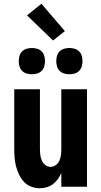

<svg xmlns="http://www.w3.org/2000/svg" viewBox="-20 -996 540 1024"><path d="M192 8Q169 8 146.5 -0.5Q124 -9 108 -26Q92 -43 82 -64Q72 -85 66 -107.5Q60 -130 58 -153.5Q56 -177 56 -200V-520H193V-200Q193 -185 195 -169.5Q197 -154 203 -140Q209 -126 222 -116Q235 -106 250 -106Q265 -106 278 -116Q291 -126 297 -140Q303 -154 305 -169.5Q307 -185 307 -200V-520H444V0H307V-74Q300 -57 289 -41.5Q278 -26 263 -14.5Q248 -3 229.5 2.5Q211 8 192 8ZM350 -600Q336 -600 322 -604Q308 -608 298 -618Q288 -628 284 -642Q280 -656 280 -670Q280 -684 284 -698Q288 -712 298 -722Q308 -732 322 -736Q336 -740 350 -740Q364 -740 378 -736Q392 -732 402 -722Q412 -712 416 -698Q420 -684 420 -670Q420 -656 416 -642Q412 -628 402 -618Q392 -608 378 -604Q364 -600 350 -600ZM150 -600Q136 -600 122 -604Q108 -608 98 -618Q88 -628 84 -642Q80 -656 80 -670Q80 -684 84 -698Q88 -712 98 -722Q108 -732 122 -736Q136 -740 150 -740Q164 -740 178 -736Q192 -732 202 -722Q212 -712 216 -698Q220 -684 220 -670Q220 -656 216 -642Q212 -628 202 -618Q192 -608 178 -604Q164 -600 150 -600ZM263 -780 124 -914 201 -976 326 -830Z"/></svg>

Font: Iosevka SS18 Heavy
Style: Regular
Weight: 900
Monospace: yes
Designer: Belleve Invis
Foundry: Belleve Invis
Version: Version 25.1.1; ttfautohint (v1.8.4)